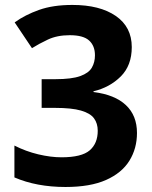

<svg xmlns="http://www.w3.org/2000/svg" viewBox="-20 -744 612 774"><path d="M511.2 -554.2Q511.2 -480 466.8 -435.8Q422.4 -391.6 356.9 -376V-373Q442.9 -362.3 487.5 -320.3Q532.2 -278.3 532.2 -208Q532.2 -145.5 501.7 -96.2Q471.2 -46.9 407.7 -18.6Q344.2 9.8 244.1 9.8Q127.4 9.8 38.1 -28.8V-157.2Q84 -133.8 134.3 -121.8Q184.6 -109.9 228 -109.9Q309.1 -109.9 341.6 -137.9Q374 -166 374 -216.8Q374 -246.6 358.9 -267.1Q343.8 -287.6 306.4 -298.3Q269 -309.1 202.1 -309.1H147.9V-424.8H203.1Q269 -424.8 303.5 -437.3Q337.9 -449.7 350.3 -471.4Q362.8 -493.2 362.8 -521Q362.8 -559.1 339.4 -580.6Q315.9 -602.1 261.2 -602.1Q210 -602.1 172.4 -584.2Q134.8 -566.4 108.9 -549.8L39.1 -653.8Q81.1 -684.1 137.5 -704.1Q193.8 -724.1 272 -724.1Q382.3 -724.1 446.8 -679.7Q511.2 -635.3 511.2 -554.2Z"/></svg>

Font: Open Sans
Style: Bold
Weight: 700
Designer: Monotype Design Team
Foundry: Monotype Imaging Inc.
Version: Version 3.000; ttfautohint (v1.8.4)